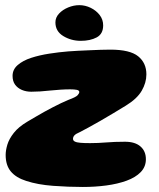

<svg xmlns="http://www.w3.org/2000/svg" viewBox="-20 -718 634 764"><path d="M309.5 26Q252.5 26 191.5 21.5Q130.5 17 84.5 2Q43.5 -11 23 -35.8Q2.5 -60.5 2.5 -101.5Q2.5 -119.5 9.2 -142.2Q16 -165 34.8 -189Q53.5 -213 89 -234Q105.5 -243.5 122.2 -253.5Q139 -263.5 156.2 -273Q173.5 -282.5 190.2 -291.2Q207 -300 222.8 -307.5Q238.5 -315 252 -320.5Q282 -331.5 288.8 -339Q295.5 -346.5 295.5 -352Q295.5 -358.5 285.5 -360.5Q275.5 -362.5 259 -362.5Q241 -362.5 221 -361.2Q201 -360 180.2 -357.8Q159.5 -355.5 140 -354.2Q120.5 -353 104.5 -353Q84 -353 67 -360.2Q50 -367.5 40 -381.2Q30 -395 30 -416Q30 -441.5 50.5 -459.2Q71 -477 104 -487.8Q137 -498.5 175.8 -504.5Q214.5 -510.5 251.5 -513.5Q269.5 -515 291.2 -516Q313 -517 335.8 -518Q358.5 -519 380 -519.8Q401.5 -520.5 419 -520.5Q497 -520.5 529.8 -494Q562.5 -467.5 562.5 -422Q562.5 -389 544 -357Q525.5 -325 480.5 -297.5Q456.5 -283 430.5 -267.2Q404.5 -251.5 379.2 -237Q354 -222.5 332.8 -211Q311.5 -199.5 298 -192.5Q281.5 -185.5 276 -179.2Q270.5 -173 270.5 -165.5Q270.5 -158.5 277.8 -154.8Q285 -151 299.8 -149.8Q314.5 -148.5 338.5 -148.5Q369.5 -148.5 402.5 -151.2Q435.5 -154 477.5 -154Q517.5 -154 539 -135.2Q560.5 -116.5 560.5 -84.5Q560.5 -54.5 540 -33.2Q519.5 -12 483.8 1Q448 14 403.2 20Q358.5 26 309.5 26ZM301.5 -555.5Q263 -555.5 231.8 -574.5Q200.5 -593.5 200.5 -629Q200.5 -648.5 215 -664Q229.5 -679.5 251.5 -688.5Q273.5 -697.5 295.5 -697.5Q319 -697.5 341 -686.8Q363 -676 376.8 -658Q390.5 -640 390.5 -617Q390.5 -583 364.8 -569.2Q339 -555.5 301.5 -555.5Z"/></svg>

Font: Gluten Thin ExtraBold
Style: Regular
Weight: 800
Version: Version 1.300